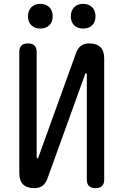

<svg xmlns="http://www.w3.org/2000/svg" viewBox="-20 -965 640 995"><path d="M520 -662V-35Q520 -12 509 -1Q498 10 475 10Q452 10 441 -1Q430 -12 430 -35V-580Q428 -586 426 -586Q424 -586 423 -584.5Q422 -583 421 -580L226 -40Q217 -15 200.5 -2.5Q184 10 158 10Q119 10 99.5 -9.5Q80 -29 80 -68V-695Q80 -718 91 -729Q102 -740 125 -740Q148 -740 159 -729Q170 -718 170 -695V-150Q172 -144 174 -144Q176 -144 177 -145.5Q178 -147 179 -150L374 -690Q383 -715 399.5 -727.5Q416 -740 442 -740Q481 -740 500.5 -720.5Q520 -701 520 -662ZM411 -817Q382 -817 364.5 -834Q347 -851 347 -880Q347 -910 364.5 -927.5Q382 -945 411 -945Q440 -945 457.5 -927.5Q475 -910 475 -880Q475 -851 457.5 -834Q440 -817 411 -817ZM189 -817Q160 -817 142.5 -834Q125 -851 125 -880Q125 -910 142.5 -927.5Q160 -945 189 -945Q218 -945 235.5 -927.5Q253 -910 253 -880Q253 -851 235.5 -834Q218 -817 189 -817Z"/></svg>

Font: Maple Mono NL
Style: Regular
Weight: 400
Monospace: yes
Designer: subframe7536
Version: Version 7.000